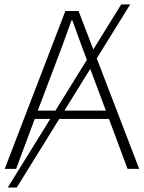

<svg xmlns="http://www.w3.org/2000/svg" viewBox="-20 -753 641 856"><path d="M148.4 -259.8H452.1L343.8 -548.8Q337.9 -565.4 323.2 -605.5Q308.6 -645.5 302.7 -662.1H298.8Q262.7 -561.5 257.8 -548.8ZM1 0 271.5 -704.1H330.1L600.6 0H548.8L465.8 -222.7H134.8L51.8 0ZM14.6 83 520.5 -733.4H560.5L54.7 83Z"/></svg>

Font: Gothic A1 ExtraLight
Style: Regular
Weight: 275
Designer: HanYang I&C Co.,Ltd.
Foundry: HanYang I&C Co.,Ltd.
Version: Version 2.50